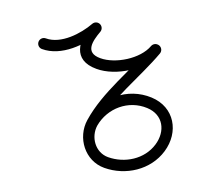

<svg xmlns="http://www.w3.org/2000/svg" viewBox="-130 -694 912 845"><g transform="rotate(20 325.5 -271.0)"><path d="M-0.1 -373C-0.1 -373 -0.1 -373 -0.1 -373C90.7 -372.7 172.3 -454.6 213.8 -528.6C220.6 -540.7 216.3 -555.9 204.3 -562.7C192.2 -569.4 177 -565.1 170.2 -553.1C138.2 -496 71.2 -422.7 0.1 -423C-13.7 -423 -25 -411.9 -25 -398.1C-25 -384.3 -13.9 -373 -0.1 -373ZM200.6 -564.4C187.6 -569.1 173.3 -562.4 168.5 -549.4C138.1 -465.7 141.6 -372.7 255.1 -373C255.1 -373 255 -373 255 -373C255 -373 254.9 -373 254.9 -373C346.8 -372.7 461.8 -444.7 493.7 -532.3C498.4 -545.3 491.7 -559.6 478.7 -564.4C465.8 -569.1 451.4 -562.4 446.7 -549.4C422 -481.6 325.8 -422.8 255.1 -423C255.1 -423 255 -423 255 -423C255 -423 254.9 -423 254.9 -423C182 -422.8 197.3 -482.1 215.5 -532.3C220.3 -545.3 213.6 -559.6 200.6 -564.4ZM479.7 -564.4C466.8 -569.1 452.4 -562.4 447.7 -549.4C399.5 -417 316 -287.7 294.7 -147.9C281.4 -60.7 345.7 25.1 436.5 24.6C536.2 24.1 632.1 -37.2 661.2 -135.1C691 -235.1 636 -332.6 526.9 -337.5C412.5 -342.7 314.6 -260.3 294.8 -148.5C292.4 -134.9 301.5 -122 315.1 -119.6C328.7 -117.2 341.7 -126.2 344.1 -139.8C344.1 -139.8 344.1 -139.8 344.1 -139.8C359.5 -227 435.1 -291.6 524.7 -287.5C601.1 -284.1 633.9 -218.4 613.3 -149.3C590.5 -72.6 514 -25.8 436.2 -25.4C376.1 -25.1 335.5 -83.4 344.2 -140.4C364.8 -275.7 447.9 -403.7 494.7 -532.3C499.4 -545.3 492.7 -559.6 479.7 -564.4Z"/></g></svg>

Font: FRB American Cursive Guidelines Semibold
Style: Italic
Weight: 600
Italic angle: -25°
Version: Version 2.0;Modular Font Editor K font №1